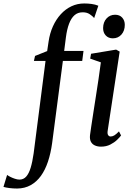

<svg xmlns="http://www.w3.org/2000/svg" viewBox="-139 -835 763 1107"><path d="M141 -594.5Q148 -643 166.2 -683.2Q184.5 -723.5 211.5 -753Q238.5 -782.5 272.8 -798.8Q307 -815 346.5 -815Q368.5 -815 389 -812.2Q409.5 -809.5 428 -802L404 -731Q395 -742 378.2 -753.2Q361.5 -764.5 337 -764Q309.5 -764 290.5 -747.2Q271.5 -730.5 259.2 -698.2Q247 -666 241 -619.5L231 -541.5H342.5L335 -483.5H223.5L161.5 -9.5Q153.5 49 137.5 97Q121.5 145 96.8 179.2Q72 213.5 38 232.5Q4 251.5 -40 252Q-64 252 -85 249.2Q-106 246.5 -119 242.5L-98 173.5Q-93.5 177.5 -81 184Q-68.5 190.5 -53.5 195.5Q-38.5 200.5 -27 200.5Q-3.5 200.5 12 183.2Q27.5 166 37.8 132.2Q48 98.5 55 49L123.5 -483.5H56.5L63 -512.5L133 -540.5ZM443.5 10.5Q423 10.5 407.8 3.5Q392.5 -3.5 385 -18Q377.5 -32.5 380 -56Q382 -72.5 387 -105.5Q392 -138.5 398.8 -182.8Q405.5 -227 413.5 -277.2Q421.5 -327.5 429 -378.5Q436.5 -429.5 442.5 -475.5L381 -497L386 -525L530.5 -549L551 -537.5L482 -82.5Q479 -64 484.5 -56Q490 -48 498.5 -48Q509 -48 519.8 -54.2Q530.5 -60.5 547 -77.5L559 -54Q552 -44 536.2 -28.8Q520.5 -13.5 497 -1.5Q473.5 10.5 443.5 10.5ZM511.5 -614Q486 -614 470.5 -630.8Q455 -647.5 455.5 -674Q456 -707.5 475.5 -728.8Q495 -750 524.5 -750Q551 -750 565.8 -733.2Q580.5 -716.5 580.5 -692Q580.5 -657.5 561.2 -635.8Q542 -614 511.5 -614Z"/></svg>

Font: Merriweather 60pt
Style: Italic
Weight: 400
Italic angle: -7.8°
Version: Version 2.101